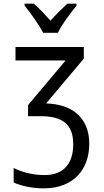

<svg xmlns="http://www.w3.org/2000/svg" viewBox="-20 -794 570 1054"><path d="M217 -614H298C319 -660 368 -723 400 -763V-774H350C316 -743 292 -719 257 -681C226 -715 193 -751 165 -774H115V-763C151 -719 194 -658 217 -614ZM220 240C381 240 470 139 470 -5C470 -151 372 -223 233 -226L440 -472V-536H65V-462H340L134 -217V-156H205C317 -156 382 -116 382 -3C382 104 330 167 224 167C155 167 96 149 55 128V208C93 225 152 240 220 240Z"/></svg>

Font: Noto Sans Mono Condensed
Style: Regular
Weight: 400
Width: 3
Designer: Monotype Design Team
Foundry: Monotype Imaging Inc.
Version: Version 2.014